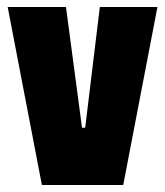

<svg xmlns="http://www.w3.org/2000/svg" viewBox="-20 -530 473 550"><path d="M100 0 2 -510H169L215 -164H224L266 -510H431L333 0Z"/></svg>

Font: Saira Condensed Black
Style: Regular
Weight: 900
Width: 3
Designer: Hector Gatti with collaboration of the Omnibus-Type team
Foundry: Omnibus-Type
Version: Version 1.101